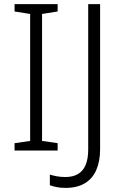

<svg xmlns="http://www.w3.org/2000/svg" viewBox="-20 -734 603 936"><path d="M261 0H51V-36L127 -47V-666L51 -678V-714H261V-678L185 -666V-47L261 -36ZM300 182Q274 182 255.5 178Q237 174 223 169V117Q238 122 257.5 125.5Q277 129 299 129Q335 129 360 114.5Q385 100 397.5 70Q410 40 410 -5V-714H468V-7Q468 52 449.5 94.5Q431 137 393.5 159.5Q356 182 300 182Z"/></svg>

Font: Noto Sans Georgian Light
Style: Regular
Weight: 300
Version: Version 2.002